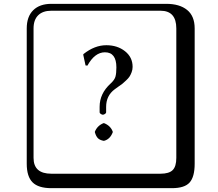

<svg xmlns="http://www.w3.org/2000/svg" viewBox="-20 -774 1140 1006"><path d="M529.8 -500Q476.6 -500 438 -430.2L428.2 -431.2L416 -487.8L418 -491.2Q476.1 -537.1 537.1 -537.1Q595.2 -537.1 635 -505.6Q674.8 -474.1 674.8 -423.8Q674.8 -409.7 669.9 -396.2Q665 -382.8 658.9 -373.3Q652.8 -363.8 640.4 -352.3Q627.9 -340.8 621.6 -335.4Q615.2 -330.1 599.6 -319.6Q584 -309.1 581.1 -306.2Q536.1 -272.9 536.1 -213.9V-185.1Q536.1 -181.2 530 -177Q523.9 -172.9 519 -172.9Q514.2 -172.9 508.1 -177Q502 -181.2 502 -185.1V-214.8Q502 -283.7 559.1 -335.9Q580.1 -355 585 -372.6Q589.8 -390.1 589.8 -420.9Q589.8 -500 529.8 -500ZM477.1 -81.1V-84Q490.2 -116.2 522.9 -128.9H524.9Q559.1 -115.7 570.8 -84V-81.1Q556.6 -43.9 524.9 -36.1H522.9Q502.9 -40 492.9 -50Q482.9 -60.1 477.1 -81.1ZM249 -717.8Q204.1 -717.8 179.9 -693.8Q155.8 -669.9 155.8 -625V53.2Q155.8 136.2 249 136.2H820.8Q865.7 136.2 884.8 117.2Q903.8 98.1 903.8 53.2V-625Q903.8 -717.8 820.8 -717.8ZM1000 84Q1000 152.8 973.4 182.4Q946.8 211.9 880.9 211.9H249Q181.2 211.9 150.6 181.4Q120.1 150.9 120.1 84V-625Q120.1 -687 154.1 -720.5Q188 -753.9 249 -753.9H851.1Q920.9 -753.9 960.4 -721.9Q1000 -689.9 1000 -625Z"/></svg>

Font: Linux Biolinum Keyboard
Style: Regular
Weight: 700
Designer: Philipp H. Poll
Foundry: Philipp H. Poll
Version: Version 0.6.1 ; ttfautohint (v0.9)